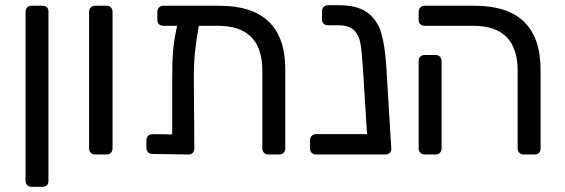

<svg xmlns="http://www.w3.org/2000/svg" viewBox="-20 -593 2167 737"><path d="M78 101V-548Q78 -558 84.5 -564.5Q91 -571 101 -571H143Q154 -571 160 -565Q166 -559 166 -548V101Q166 112 160 118Q154 124 143 124H101Q91 124 84.5 117.5Q78 111 78 101Z M322 -23V-548Q322 -558 328.5 -564.5Q335 -571 345 -571H389Q399 -571 405.5 -564.5Q412 -558 412 -548V-23Q412 -13 405.5 -6.5Q399 0 389 0H345Q335 0 328.5 -6.5Q322 -13 322 -23Z M1075 -327V-23Q1075 -13 1068.5 -6.5Q1062 0 1052 0H1010Q1000 0 993.5 -6.5Q987 -13 987 -23V-322Q987 -494 816 -494H743Q733 -436 728.5 -393Q724 -350 724 -295L726 -23Q726 -13 720 -6.5Q714 0 704 0L565 -2Q555 -2 548.5 -8.5Q542 -15 542 -25V-55Q542 -65 548.5 -71.5Q555 -78 565 -78L641 -77V-291Q641 -355 644.5 -398Q648 -441 660 -494H607Q597 -494 590.5 -500Q584 -506 584 -516V-548Q584 -558 590.5 -564.5Q597 -571 607 -571H821Q1075 -571 1075 -327Z M1459 0H1415H1193Q1183 0 1176.5 -6.5Q1170 -13 1170 -23V-55Q1170 -65 1176.5 -71.5Q1183 -78 1193 -78H1389L1373 -332Q1369 -396 1363.5 -427Q1358 -458 1339 -477Q1320 -496 1279 -496H1239Q1229 -496 1222.5 -502Q1216 -508 1216 -518V-550Q1216 -560 1222.5 -566.5Q1229 -573 1239 -573H1280Q1352 -573 1390.5 -544.5Q1429 -516 1443.5 -466Q1458 -416 1463 -335L1482 -23Q1483 -13 1476.5 -6.5Q1470 0 1459 0Z M1967 -23V-322Q1967 -494 1796 -494H1610Q1600 -494 1593.5 -500Q1587 -506 1587 -516V-548Q1587 -558 1593.5 -564.5Q1600 -571 1610 -571H1801Q2055 -571 2055 -325V-23Q2055 -13 2049 -6.5Q2043 0 2033 0H1990Q1980 0 1973.5 -6.5Q1967 -13 1967 -23ZM1587 -23V-359Q1587 -369 1593.5 -375.5Q1600 -382 1610 -382H1652Q1662 -382 1668.5 -375.5Q1675 -369 1675 -359V-23Q1675 -13 1668.5 -6.5Q1662 0 1652 0H1610Q1600 0 1593.5 -6.5Q1587 -13 1587 -23Z"/></svg>

Font: Contemporary
Style: Regular
Weight: 400
Designer: Victor Tran
Foundry: Victor Tran
Version: Version 1.100